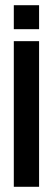

<svg xmlns="http://www.w3.org/2000/svg" viewBox="-20 -717 202 737"><path d="M33 -697V-605H130V-697ZM33 -559V0H130V-559Z"/></svg>

Font: Modon Arabic
Style: Bold
Weight: 700
Designer: Ahmedzaza
Foundry: Ahmedzaza
Version: Version 2.010